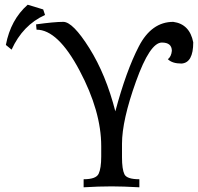

<svg xmlns="http://www.w3.org/2000/svg" viewBox="-20 -796 841 816"><path d="M29.3 -585 4.9 -605Q25.4 -712.4 97.7 -775.9L163.6 -755.9L171.4 -732.4Q76.7 -689.5 29.3 -585ZM572.3 0Q501.5 -3.9 454.6 -3.9Q399.9 -3.9 335.4 0V-34.2Q388.2 -34.2 399.2 -57.4Q410.2 -80.6 410.2 -130.9V-174.8Q410.2 -322.8 318.1 -496.3Q226.1 -669.9 135.3 -669.9L133.3 -692.4Q210 -703.1 249 -703.1Q289.6 -703.1 359.9 -591.1Q430.2 -479 470.2 -322.8Q516.1 -494.6 570.1 -598.9Q624 -703.1 716.3 -703.1Q786.1 -693.8 801.3 -616.2Q801.3 -529.3 751.5 -525.9Q711.9 -525.9 693.4 -544.4Q708 -555.2 710.4 -580.1Q710 -615.2 668 -615.2Q617.2 -615.2 557.9 -449.7Q498.5 -284.2 498.5 -185.1V-127.9Q498.5 -76.7 508.8 -55.4Q519 -34.2 572.3 -34.2Z"/></svg>

Font: Almanac
Style: Regular
Weight: 400
Designer: Eden's Almanac
Version: Version 3.501;March 28, 2021;FontCreator 13.0.0.2683 64-bit